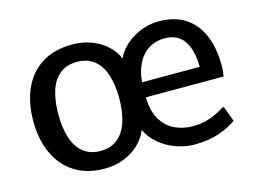

<svg xmlns="http://www.w3.org/2000/svg" viewBox="-80 -675 1094 821"><g transform="rotate(-15 467.5 -264.5)"><path d="M292 9.8Q213.9 9.8 159.7 -24.7Q105.5 -59.1 76.9 -121.1Q48.3 -183.1 48.3 -265.1Q48.3 -348.1 76.7 -409.7Q105 -471.2 159.2 -505.1Q213.4 -539.1 292 -539.1Q359.9 -539.1 411.9 -508.3Q463.9 -477.5 486.3 -425.8Q503.4 -461.4 533.4 -486.6Q563.5 -511.7 600.3 -525.4Q637.2 -539.1 675.8 -539.1Q745.1 -539.1 792 -509Q838.9 -479 863.3 -423.1Q887.7 -367.2 888.2 -288.6Q888.2 -272.5 886.5 -258.5Q884.8 -244.6 883.8 -239.3H539.6Q541 -178.2 563.5 -140.4Q585.9 -102.5 622.6 -85.2Q659.2 -67.9 702.1 -67.9Q731.4 -67.9 756.1 -73.7Q780.8 -79.6 802.5 -89.6Q824.2 -99.6 844.2 -112.3H851.1L876 -45.4Q844.7 -22 797.1 -6.1Q749.5 9.8 690.4 9.8Q647 9.8 606.2 -5.4Q565.4 -20.5 533.9 -47.4Q502.4 -74.2 486.3 -109.4Q473.1 -75.2 444.8 -48.1Q416.5 -21 377.4 -5.6Q338.4 9.8 292 9.8ZM293.9 -67.9Q340.3 -67.9 370.1 -92.5Q399.9 -117.2 414.3 -161.1Q428.7 -205.1 428.7 -264.6Q428.7 -325.2 414.3 -369.4Q399.9 -413.6 370.1 -437.7Q340.3 -461.9 293.9 -461.9Q247.6 -461.9 217.5 -437.7Q187.5 -413.6 173.3 -369.4Q159.2 -325.2 159.2 -264.6Q159.2 -205.1 173.6 -160.9Q188 -116.7 218 -92.3Q248 -67.9 293.9 -67.9ZM540.5 -305.7H795.9Q794.9 -382.3 766.6 -422.4Q738.3 -462.4 681.2 -462.4Q643.1 -462.4 612.5 -444.1Q582 -425.8 563.5 -390.6Q544.9 -355.5 540.5 -305.7Z"/></g></svg>

Font: Comme Medium
Style: Regular
Weight: 500
Version: Version 1.000;gftools[0.9.27]